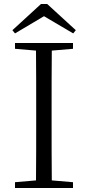

<svg xmlns="http://www.w3.org/2000/svg" viewBox="-20 -940 440 960"><path d="M216 -920H185L42 -789L55 -773L200 -859L346 -773L359 -789ZM55 -696 160 -687C161 -590 161 -490 161 -390V-335C161 -235 161 -136 160 -38L55 -29V0H345V-29L239 -38C238 -137 238 -235 238 -335V-390C238 -490 238 -590 239 -687L345 -696V-725H55Z"/></svg>

Font: Noto Serif HK Light
Style: Regular
Weight: 300
Designer: Ryoko NISHIZUKA 西塚涼子 (kana & ideographs); Frank Grießhammer (Latin, Greek & Cyrillic); Wenlong ZHANG 张文龙 (bopomofo); San
Foundry: Adobe
Version: Version 2.001;hotconv 1.1.0;makeotfexe 2.6.0